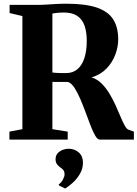

<svg xmlns="http://www.w3.org/2000/svg" viewBox="-20 -770 758 1059"><path d="M32 0V-44L103.5 -57.5V-681.5L33 -698V-743H181Q212.5 -743 237.8 -744.8Q263 -746.5 288.8 -748Q314.5 -749.5 347 -749.5Q452 -749.5 514.5 -728Q577 -706.5 604.5 -662.8Q632 -619 632 -553Q632 -511.5 616 -468.8Q600 -426 567.8 -392.2Q535.5 -358.5 485 -343Q515.5 -334 539.5 -310.2Q563.5 -286.5 582.8 -255Q602 -223.5 617.2 -189.8Q632.5 -156 644.8 -126.5Q657 -97 668 -77.2Q679 -57.5 690 -54L718.5 -44V0H530.5Q518 0 505.5 -21.2Q493 -42.5 480 -76.2Q467 -110 452.8 -148.8Q438.5 -187.5 423 -223.8Q407.5 -260 390.8 -285.8Q374 -311.5 355 -318Q345 -318 333.8 -318Q322.5 -318 311 -318Q299.5 -318 288.8 -318Q278 -318 269 -318.5V-57.5L353.5 -44V0ZM345.5 -367Q381.5 -367 406.8 -388Q432 -409 445.2 -449Q458.5 -489 458.5 -545Q458.5 -594.5 446 -629.2Q433.5 -664 405.8 -682.5Q378 -701 332 -701Q315 -701 304 -700Q293 -699 285 -697.8Q277 -696.5 269 -695.5V-370Q278 -368.5 293 -367.8Q308 -367 323 -367Q338 -367 345.5 -367ZM437.5 128Q437.5 160.5 420.8 189Q404 217.5 381 238.2Q358 259 340 269.5H338.5L305 252.5L304 247Q317.5 238 326.8 220.8Q336 203.5 336 192Q336 176.5 329.8 168.5Q323.5 160.5 312 153Q302 146 294.2 135.5Q286.5 125 286.5 108.5Q286.5 88 298.2 75.2Q310 62.5 326.2 56.5Q342.5 50.5 355 50.5H358.5Q392.5 50.5 415.2 71.5Q438 92.5 437.5 128Z"/></svg>

Font: Merriweather 72pt ExtraBold
Style: Regular
Weight: 800
Version: Version 2.100